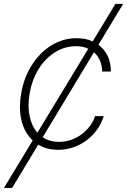

<svg xmlns="http://www.w3.org/2000/svg" viewBox="-47 -747 643 972"><path d="M-27 204.5 118.6 -35.9Q77.8 -74.6 62.5 -134.2Q47.2 -193.9 59.7 -271Q73.2 -353.3 113.3 -416.2Q132.5 -446.4 156.6 -471.6Q180.8 -496.8 209.5 -515.1Q238.3 -533.4 271.3 -543.5Q304.3 -553.6 340.9 -553.6Q388.1 -553.6 422.2 -537.3L537.3 -727.3H576.3L451.3 -520.2Q481.5 -497.9 498 -464Q514.6 -430 514.2 -384.9H470.2Q469.1 -447.1 428.6 -482.2L169 -52.2Q204.2 -28.8 251.8 -28.8Q282.7 -28.8 311.3 -38.4Q339.8 -47.9 363.8 -65.2Q387.8 -82.4 406.1 -106.4Q424.4 -130.3 434.3 -159.1H478.3Q466.3 -121.1 443.5 -89.7Q420.8 -58.2 390.4 -35.9Q360.1 -13.5 323.7 -1.1Q287.3 11.4 247.5 11.4Q190 11.4 146.7 -14.9L14.2 204.5ZM142.4 -75.3 399.9 -500.4Q372.2 -513.1 337 -513.1Q281.2 -513.1 231.5 -482.2Q181.5 -451 148.1 -397Q114.7 -343 102.6 -271.7Q92.3 -209.5 103 -158.6Q113.6 -107.6 142.4 -75.3Z"/></svg>

Font: Inter P Extra Light
Style: Italic
Weight: 200
Italic angle: 9.39999°
Designer: Rasmus Andersson
Foundry: rsms
Version: Version 3.018;git-588b23468